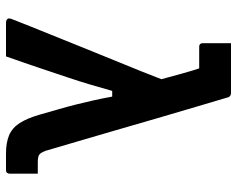

<svg xmlns="http://www.w3.org/2000/svg" viewBox="-95 -695 790 640"><g transform="rotate(90 300.0 -375.0)"><path d="M124 -750Q165 -750 206 -750Q247 -750 288 -750Q293 -750 296 -749Q299 -748 301.5 -745.5Q304 -743 305 -738Q318 -694 336 -633.5Q354 -573 374 -504.5Q394 -436 414 -366.5Q434 -297 452 -236.5Q470 -176 483 -131Q487 -121 491 -115.5Q495 -110 502 -108Q509 -106 518 -106Q524 -106 529.5 -106Q535 -106 541 -106H559Q559 -82 559 -59.5Q559 -37 559 -13Q559 -7 556 -3.5Q553 0 546 0H492Q455 0 430.5 -10.5Q406 -21 390 -46Q374 -71 362 -113Q352 -148 343.5 -177.5Q335 -207 328 -235Q321 -263 314.5 -292Q308 -321 302 -354H283Q272 -315 261.5 -279.5Q251 -244 238 -205.5Q225 -167 208.5 -117.5Q192 -68 168 0Q140 0 111.5 0Q83 0 55 0Q50 0 46 -2.5Q42 -5 41.5 -8.5Q41 -12 43 -18Q68 -82 93.5 -144.5Q119 -207 143.5 -268.5Q168 -330 193.5 -391.5Q219 -453 244 -518Q234 -555 225 -587.5Q216 -620 208 -644H189Q175 -644 161.5 -644Q148 -644 135 -644Q130 -644 127 -647Q124 -650 124 -655Q124 -679 124 -702.5Q124 -726 124 -750Z"/></g></svg>

Font: Recursive SemiBold
Style: Regular
Weight: 600
Version: Version 1.085